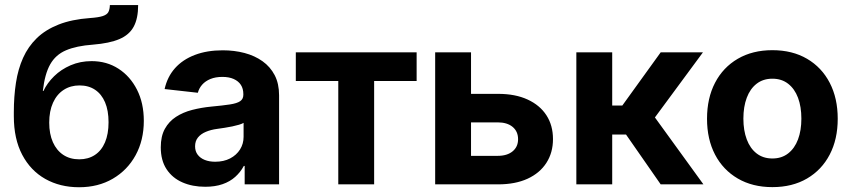

<svg xmlns="http://www.w3.org/2000/svg" viewBox="-20 -748 3455 779"><path d="M300.8 11.7Q223.6 11.7 163.8 -22Q104 -55.7 70.1 -120.1Q36.1 -184.6 36.1 -276.4V-292.5Q36.1 -356.4 44.7 -412.1Q53.2 -467.8 73.7 -513.4Q94.2 -559.1 129.4 -593.3Q164.6 -627.4 217.8 -648.4Q271 -669.4 345.2 -674.8Q379.9 -677.2 397 -682.9Q414.1 -688.5 419.7 -699.2Q425.3 -710 425.8 -727.5H540.5Q540.5 -673.3 522.5 -639.9Q504.4 -606.4 464.4 -589.4Q424.3 -572.3 357.4 -566.9Q290 -562 247.8 -543.9Q205.6 -525.9 183.6 -486.8Q161.6 -447.8 153.8 -378.9H156.2Q171.4 -411.1 199.5 -438.7Q227.5 -466.3 266.6 -483.2Q305.7 -500 351.6 -500Q413.1 -500 460.7 -469.2Q508.3 -438.5 535.9 -384Q563.5 -329.6 563.5 -257.8Q563.5 -179.2 530.3 -118.4Q497.1 -57.6 437.7 -22.9Q378.4 11.7 300.8 11.7ZM301.3 -101.6Q337.9 -101.6 364.7 -119.1Q391.6 -136.7 406 -170.4Q420.4 -204.1 420.4 -252Q420.4 -299.8 406.2 -333Q392.1 -366.2 365.7 -383.8Q339.4 -401.4 302.7 -401.4Q266.1 -401.4 238.3 -383.3Q210.4 -365.2 195.1 -331.3Q179.7 -297.4 179.7 -250.5Q179.7 -204.6 194.6 -171.1Q209.5 -137.7 236.8 -119.6Q264.2 -101.6 301.3 -101.6Z M812.5 9.8Q760.7 9.8 720 -8.1Q679.2 -25.9 655.8 -61.5Q632.3 -97.2 632.3 -150.4Q632.3 -195.3 648.9 -225.3Q665.5 -255.4 694.1 -273.9Q722.7 -292.5 759.5 -302Q796.4 -311.5 836.4 -315.4Q883.8 -319.8 912.6 -324.2Q941.4 -328.6 954.3 -337.4Q967.3 -346.2 967.3 -363.3V-366.2Q967.3 -388.2 957.3 -403.6Q947.3 -418.9 928.2 -427.5Q909.2 -436 882.3 -436Q854.5 -436 833.7 -427.5Q813 -418.9 800.3 -404.5Q787.6 -390.1 782.7 -371.6L647.9 -386.7Q658.7 -436 689.9 -471.2Q721.2 -506.3 770.5 -525.1Q819.8 -543.9 883.8 -543.9Q930.7 -543.9 972.2 -533Q1013.7 -522 1045.2 -499.5Q1076.7 -477.1 1094.5 -442.9Q1112.3 -408.7 1112.3 -361.3V0H972.7V-74.7H969.2Q955.6 -49.3 934.3 -30.3Q913.1 -11.2 882.8 -0.7Q852.5 9.8 812.5 9.8ZM853 -91.8Q887.7 -91.8 913.6 -105.2Q939.5 -118.7 953.9 -141.6Q968.3 -164.6 968.3 -192.9V-249.5Q961.9 -245.6 949.7 -241.9Q937.5 -238.3 922.4 -235.1Q907.2 -231.9 891.4 -229.5Q875.5 -227.1 861.3 -225.1Q835.4 -221.7 815.2 -213.1Q794.9 -204.6 783.2 -190.2Q771.5 -175.8 771.5 -154.3Q771.5 -134.3 782 -120.4Q792.5 -106.4 810.8 -99.1Q829.1 -91.8 853 -91.8Z M1352.5 0V-419.4H1180.2V-535.6H1670.4V-419.4H1498V0Z M1840.3 -367.2H2001Q2070.8 -367.2 2120.6 -344.2Q2170.4 -321.3 2197 -280.3Q2223.6 -239.3 2223.6 -183.6Q2223.6 -128.9 2197 -87.4Q2170.4 -45.9 2120.6 -22.9Q2070.8 0 2001 0H1745.6V-535.6H1891.1V-115.7H1999.5Q2037.6 -115.7 2059.8 -134Q2082 -152.3 2082 -183.1Q2082 -214.8 2059.8 -233.2Q2037.6 -251.5 1999.5 -251.5H1840.3Z M2318.4 0V-535.6H2463.9V-319.8H2504.9L2660.6 -535.6H2832L2637.2 -271.5L2834 0H2660.6L2520 -202.1H2463.9V0Z M3113.8 11.2Q3033.2 11.2 2973.4 -23.7Q2913.6 -58.6 2881.1 -120.8Q2848.6 -183.1 2848.6 -266.1Q2848.6 -349.6 2881.1 -412.1Q2913.6 -474.6 2973.4 -509.5Q3033.2 -544.4 3113.8 -544.4Q3194.8 -544.4 3254.4 -509.5Q3314 -474.6 3346.4 -412.1Q3378.9 -349.6 3378.9 -266.1Q3378.9 -183.1 3346.4 -120.8Q3314 -58.6 3254.4 -23.7Q3194.8 11.2 3113.8 11.2ZM3113.8 -105Q3151.4 -105 3177.7 -125.5Q3204.1 -146 3217.8 -182.4Q3231.4 -218.8 3231.4 -266.6Q3231.4 -314.9 3217.8 -351.3Q3204.1 -387.7 3177.7 -408.2Q3151.4 -428.7 3113.8 -428.7Q3076.2 -428.7 3049.8 -408.2Q3023.4 -387.7 3009.8 -351.3Q2996.1 -314.9 2996.1 -266.6Q2996.1 -218.8 3009.8 -182.4Q3023.4 -146 3049.8 -125.5Q3076.2 -105 3113.8 -105Z"/></svg>

Font: Inter 20pt
Style: Bold
Weight: 700
Version: Version 4.001;git-66647c0bb